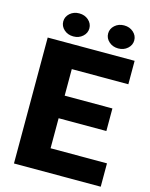

<svg xmlns="http://www.w3.org/2000/svg" viewBox="-129 -965 818 1047"><g transform="rotate(15 280.0 -441.5)"><path d="M494.6 -301.3H225.1V-131.8H543.5V0H53.7V-710.9H544.4V-578.6H225.1V-428.7H494.6ZM112.8 -817.9Q112.8 -844.7 134 -863.8Q155.3 -882.8 186.5 -882.8Q217.8 -882.8 239 -863.8Q260.3 -844.7 260.3 -817.9Q260.3 -791 239 -772Q217.8 -752.9 186.5 -752.9Q155.3 -752.9 134 -772Q112.8 -791 112.8 -817.9ZM366.2 -817.9Q366.2 -844.7 387.5 -863.8Q408.7 -882.8 439.9 -882.8Q471.2 -882.8 492.4 -863.8Q513.7 -844.7 513.7 -817.9Q513.7 -791 492.4 -772Q471.2 -752.9 439.9 -752.9Q408.7 -752.9 387.5 -772Q366.2 -791 366.2 -817.9Z"/></g></svg>

Font: Sadagaat-English
Style: Regular
Weight: 900
Designer: Ahmed alsheikh
Foundry: Ahmed alsheikh Design
Version: Version 2.137;January 17, 2018;FontCreator 11.0.0.2408 64-bi